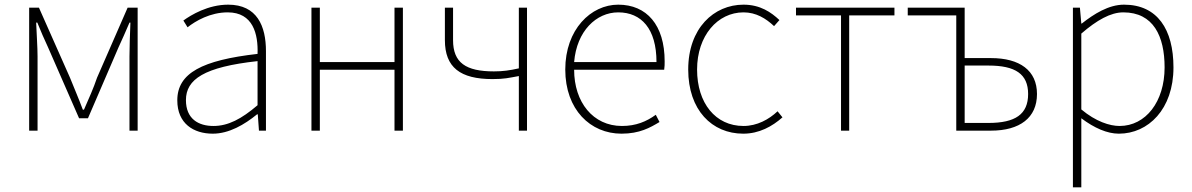

<svg xmlns="http://www.w3.org/2000/svg" viewBox="-20 -560 5109 823"><path d="M105 0H141V-318C141 -357 137 -412 135 -463H140C155 -425 170 -392 186 -357L319 -53H357L488 -357C504 -392 519 -425 535 -463H539C537 -412 535 -357 535 -318V0H570V-527H527L396 -227C381 -182 360 -136 340 -90H335C318 -136 298 -182 280 -227L147 -527H105Z M892 13C962 13 1028 -26 1082 -70H1085L1090 0H1120V-341C1120 -448 1082 -540 958 -540C872 -540 799 -496 766 -472L784 -443C818 -470 881 -507 956 -507C1065 -507 1087 -414 1084 -329C847 -302 740 -247 740 -130C740 -30 810 13 892 13ZM895 -20C831 -20 777 -50 777 -131C777 -220 855 -273 1084 -298V-109C1015 -50 958 -20 895 -20Z M1315 0H1351V-261H1671V0H1707V-527H1671V-294H1351V-527H1315Z M2204 0H2239V-527H2204V-267C2164 -258 2135 -254 2097 -254C1977 -254 1922 -291 1922 -388V-527H1887V-388C1887 -271 1953 -221 2091 -221C2142 -221 2160 -226 2204 -234Z M2644 13C2722 13 2767 -13 2807 -37L2791 -68C2751 -39 2706 -20 2646 -20C2522 -20 2441 -122 2441 -261H2827C2829 -274 2829 -286 2829 -297C2829 -453 2752 -540 2630 -540C2513 -540 2403 -434 2403 -262C2403 -90 2511 13 2644 13ZM2441 -294C2452 -427 2536 -507 2630 -507C2729 -507 2794 -437 2794 -294Z M3166 13C3234 13 3290 -18 3334 -57L3313 -83C3276 -48 3225 -20 3167 -20C3047 -20 2968 -118 2968 -262C2968 -407 3056 -507 3167 -507C3221 -507 3263 -481 3298 -448L3321 -474C3286 -507 3239 -540 3167 -540C3040 -540 2930 -439 2930 -262C2930 -88 3032 13 3166 13Z M3585 0H3620V-494H3814V-527H3392V-494H3585Z M4079 0H4228C4351 0 4425 -55 4425 -157C4425 -258 4351 -311 4228 -311H4115V-527H3871V-494H4079ZM4115 -33V-279H4217C4332 -279 4387 -243 4387 -157C4387 -70 4332 -33 4217 -33Z M4615 -416C4682 -474 4741 -507 4795 -507C4924 -507 4972 -405 4972 -271C4972 -124 4891 -20 4779 -20C4737 -20 4677 -39 4615 -91ZM4579 243H4615V-53C4671 -11 4726 13 4776 13C4902 13 5010 -92 5010 -271C5010 -434 4941 -540 4798 -540C4732 -540 4669 -500 4617 -459H4615L4609 -527H4579Z"/></svg>

Font: Noto Sans CJK JP Thin
Style: Regular
Weight: 250
Designer: Ryoko NISHIZUKA (kana & ideographs); Paul D. Hunt (Latin, Greek & Cyrillic); Wenlong ZHANG (bopomofo); Sandoll Communica
Foundry: Adobe Systems Incorporated
Version: Version 1.004;PS 1.004;hotconv 1.0.82;makeotf.lib2.5.63406